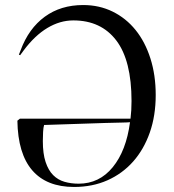

<svg xmlns="http://www.w3.org/2000/svg" viewBox="-20 -726 692 762"><path d="M59 -255H498Q500 -272 501 -289Q502 -306 502 -325Q502 -486 441.5 -565.5Q381 -645 271 -645Q218 -645 168 -615Q118 -585 74 -526L60 -507L55 -509L62 -527Q94 -613 157.5 -659.5Q221 -706 310 -706Q374 -706 427 -680Q480 -654 518 -607Q556 -560 577 -494Q598 -428 598 -349Q598 -267 574.5 -200Q551 -133 508.5 -85Q466 -37 406.5 -10.5Q347 16 274 16Q165 16 108 -50Q51 -116 49 -247ZM292 3Q374 3 427.5 -62.5Q481 -128 496 -241Q488 -240 461 -239.5Q434 -239 398.5 -238Q363 -237 322.5 -235.5Q282 -234 247 -233Q212 -232 186.5 -231Q161 -230 155 -230Q152 -220 151 -202Q150 -184 150 -166Q150 -116 161 -83Q172 -50 191 -31Q210 -12 236 -4.5Q262 3 292 3Z"/></svg>

Font: Libre Caslon Display
Style: Regular
Weight: 400
Designer: Pablo Impallari, Rodrigo Fuenzalida
Foundry: Pablo Impallari, Rodrigo Fuenzalida
Version: Version 1.002; ttfautohint (v1.5)